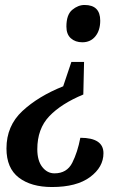

<svg xmlns="http://www.w3.org/2000/svg" viewBox="-20 -562 512 772"><path d="M311 -392Q344 -392 363.5 -416Q383 -440 383 -479Q383 -542 320 -542Q294 -542 270.5 -522.5Q247 -503 247 -455Q247 -424 265 -408Q283 -392 311 -392ZM189 190Q288 190 342 150Q396 110 396 54Q396 -8 303 -8Q292 50 270.5 92.5Q249 135 199 135Q170 135 150 109.5Q130 84 130 38Q130 -44 178 -94.5Q226 -145 315 -182L318 -313H267L234 -215Q134 -175 70 -115.5Q6 -56 6 35Q6 114 55.5 152Q105 190 189 190Z"/></svg>

Font: Noto Serif SemiCondensed Semi
Style: Italic
Weight: 600
Width: 4
Italic angle: -12°
Designer: Monotype Design Team
Foundry: Monotype Imaging Inc.
Version: Version 1.901